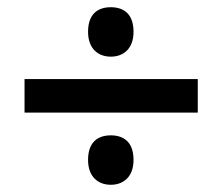

<svg xmlns="http://www.w3.org/2000/svg" viewBox="-20 -618 617 532"><path d="M287 -461C321 -461 350 -482 350 -530C350 -581 321 -598 287 -598C253 -598 224 -581 224 -530C224 -482 253 -461 287 -461ZM48 -306H528V-399H48ZM287 -106C321 -106 350 -127 350 -175C350 -226 321 -243 287 -243C253 -243 224 -226 224 -175C224 -127 253 -106 287 -106Z"/></svg>

Font: Noto Sans Syriac SemiBold
Style: Regular
Weight: 600
Designer: Patrick Giasson and the Monotype Design Team
Foundry: Monotype Imaging Inc.
Version: Version 3.000